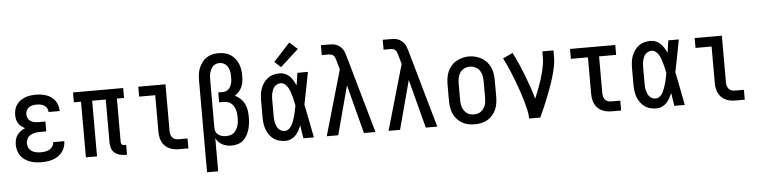

<svg xmlns="http://www.w3.org/2000/svg" viewBox="-53 -1060 6106 1547"><g transform="rotate(-5 3000.0 -287.0)"><path d="M247 8Q224 8 200 5Q176 2 153.5 -6Q131 -14 111 -28Q91 -42 77.5 -61Q64 -80 57.5 -103.5Q51 -127 51 -151Q51 -171 56 -191.5Q61 -212 73 -228.5Q85 -245 101.5 -257Q118 -269 137 -277Q121 -285 107 -296Q93 -307 83.5 -322Q74 -337 70.5 -354.5Q67 -372 67 -390Q67 -412 72.5 -433.5Q78 -455 91 -473Q104 -491 122 -504Q140 -517 160.5 -524.5Q181 -532 203 -535Q225 -538 247 -538Q269 -538 290.5 -535Q312 -532 332.5 -524.5Q353 -517 371 -504.5Q389 -492 401.5 -474Q414 -456 420.5 -435Q427 -414 427 -392Q427 -392 427 -391.5Q427 -391 427 -390H337Q337 -390 337 -390.5Q337 -391 337 -391Q337 -407 329 -421Q321 -435 307.5 -443.5Q294 -452 278.5 -455Q263 -458 247 -458Q231 -458 215 -455Q199 -452 185.5 -443Q172 -434 164.5 -419Q157 -404 157 -388Q157 -371 164.5 -355.5Q172 -340 186 -331Q200 -322 216.5 -319Q233 -316 250 -316H305V-236H250Q231 -236 211.5 -232Q192 -228 175.5 -218Q159 -208 150 -190Q141 -172 141 -153Q141 -153 141 -153Q141 -153 141 -153Q141 -134 150 -116.5Q159 -99 175 -89Q191 -79 210 -75.5Q229 -72 247 -72Q266 -72 283.5 -75Q301 -78 317 -87Q333 -96 343 -111.5Q353 -127 353 -145Q353 -145 353 -145Q353 -145 353 -145H443Q443 -145 443 -145Q443 -145 443 -145Q443 -121 435.5 -98.5Q428 -76 414 -57.5Q400 -39 380.5 -26Q361 -13 339 -5.5Q317 2 294 5Q271 8 247 8Z M922 8Q899 8 877 2Q855 -4 837.5 -18.5Q820 -33 812.5 -55Q805 -77 805 -99V-450H695V0H605V-450H547V-530H953V-450H895V-99Q895 -94 896.5 -88.5Q898 -83 902 -79Q906 -75 911 -73.5Q916 -72 922 -72H937V8Z M1360 0Q1339 0 1318.5 -3.5Q1298 -7 1279 -16Q1260 -25 1245 -40Q1230 -55 1221 -74Q1212 -93 1208.5 -113.5Q1205 -134 1205 -155V-450H1075V-530H1295V-155Q1295 -141 1298 -127Q1301 -113 1310 -101.5Q1319 -90 1332.5 -85Q1346 -80 1360 -80H1434V0Z M1567 205V-535Q1567 -561 1570 -586.5Q1573 -612 1582.5 -636Q1592 -660 1607.5 -681Q1623 -702 1644 -716.5Q1665 -731 1690.5 -737Q1716 -743 1742 -743Q1742 -743 1742 -743Q1742 -743 1742 -743Q1767 -743 1792 -737.5Q1817 -732 1838 -718.5Q1859 -705 1875 -685Q1891 -665 1900.5 -642Q1910 -619 1913.5 -594Q1917 -569 1917 -544Q1917 -522 1914 -499.5Q1911 -477 1902 -456.5Q1893 -436 1878 -419Q1863 -402 1844 -390Q1868 -379 1888.5 -359.5Q1909 -340 1921 -315.5Q1933 -291 1937 -263.5Q1941 -236 1941 -208Q1941 -183 1938 -158Q1935 -133 1928 -109Q1921 -85 1908.5 -62.5Q1896 -40 1877 -23.5Q1858 -7 1833.5 0.5Q1809 8 1783 8Q1764 8 1745 4Q1726 0 1709 -9Q1692 -18 1678.5 -32Q1665 -46 1657 -63V205ZM1747 -72Q1763 -72 1779.5 -76.5Q1796 -81 1808.5 -91.5Q1821 -102 1829.5 -116.5Q1838 -131 1843 -147Q1848 -163 1849.5 -179.5Q1851 -196 1851 -213Q1851 -229 1849.5 -245Q1848 -261 1843 -276Q1838 -291 1830 -305Q1822 -319 1809.5 -329Q1797 -339 1781.5 -343.5Q1766 -348 1750 -348H1713V-428H1750Q1763 -428 1775.5 -432.5Q1788 -437 1797 -446Q1806 -455 1812 -466.5Q1818 -478 1821.5 -490.5Q1825 -503 1826 -516Q1827 -529 1827 -542Q1827 -556 1826 -570Q1825 -584 1821 -597Q1817 -610 1810.5 -622.5Q1804 -635 1793.5 -644.5Q1783 -654 1769.5 -658.5Q1756 -663 1742 -663Q1728 -663 1714 -658Q1700 -653 1690 -642.5Q1680 -632 1673.5 -619Q1667 -606 1663 -592Q1659 -578 1658 -563.5Q1657 -549 1657 -535V-147V-143Q1657 -127 1664.5 -112.5Q1672 -98 1685.5 -88.5Q1699 -79 1715 -75.5Q1731 -72 1747 -72Z M2221 8Q2195 8 2170 2Q2145 -4 2124.5 -19Q2104 -34 2089 -55Q2074 -76 2065.5 -100Q2057 -124 2054 -149.5Q2051 -175 2051 -200V-330Q2051 -355 2054 -380.5Q2057 -406 2065.5 -430Q2074 -454 2089 -475Q2104 -496 2124.5 -511Q2145 -526 2170 -532Q2195 -538 2221 -538Q2243 -538 2263.5 -529Q2284 -520 2299.5 -504.5Q2315 -489 2326.5 -469.5Q2338 -450 2347 -430Q2351 -455 2354.5 -480Q2358 -505 2362 -530H2447Q2434 -465 2422 -399.5Q2410 -334 2396 -269Q2410 -202 2423 -134.5Q2436 -67 2449 0H2364Q2360 -26 2356 -52.5Q2352 -79 2348 -105Q2339 -84 2328 -64Q2317 -44 2301 -27.5Q2285 -11 2264 -1.5Q2243 8 2221 8ZM2221 -72Q2235 -72 2248 -80.5Q2261 -89 2269.5 -101Q2278 -113 2284 -126.5Q2290 -140 2295 -154Q2300 -168 2304 -182Q2308 -196 2311.5 -210.5Q2315 -225 2317.5 -239.5Q2320 -254 2323 -269Q2320 -288 2315.5 -306.5Q2311 -325 2306 -343.5Q2301 -362 2295 -380Q2289 -398 2279.5 -415Q2270 -432 2255 -445Q2240 -458 2221 -458Q2207 -458 2193.5 -452.5Q2180 -447 2170.5 -436.5Q2161 -426 2155.5 -413Q2150 -400 2146.5 -386Q2143 -372 2142 -358Q2141 -344 2141 -330V-200Q2141 -186 2142 -172Q2143 -158 2146.5 -144Q2150 -130 2155.5 -117Q2161 -104 2170.5 -93.5Q2180 -83 2193.5 -77.5Q2207 -72 2221 -72ZM2235 -587 2184 -633 2318 -779 2382 -721Z M2553 0 2705 -528 2683 -605Q2680 -615 2676 -625Q2672 -635 2664.5 -642.5Q2657 -650 2646.5 -652.5Q2636 -655 2625 -655H2570V-735H2625Q2642 -735 2658.5 -734Q2675 -733 2691 -727.5Q2707 -722 2720.5 -711.5Q2734 -701 2743.5 -687.5Q2753 -674 2759 -658Q2765 -642 2769 -626L2947 0H2854L2751 -394L2646 0Z M3053 0 3205 -528 3183 -605Q3180 -615 3176 -625Q3172 -635 3164.5 -642.5Q3157 -650 3146.5 -652.5Q3136 -655 3125 -655H3070V-735H3125Q3142 -735 3158.5 -734Q3175 -733 3191 -727.5Q3207 -722 3220.5 -711.5Q3234 -701 3243.5 -687.5Q3253 -674 3259 -658Q3265 -642 3269 -626L3447 0H3354L3251 -394L3146 0Z M3750 8Q3723 8 3696.5 2.5Q3670 -3 3647 -16.5Q3624 -30 3606 -50.5Q3588 -71 3577.5 -95.5Q3567 -120 3563 -146.5Q3559 -173 3559 -200V-330Q3559 -357 3563 -383.5Q3567 -410 3577.5 -434.5Q3588 -459 3606 -480Q3624 -501 3647.5 -514Q3671 -527 3697 -534Q3723 -541 3750 -541Q3777 -541 3803 -534Q3829 -527 3852.5 -514Q3876 -501 3894 -480Q3912 -459 3922.5 -434.5Q3933 -410 3937 -383.5Q3941 -357 3941 -330V-200Q3941 -173 3937 -146.5Q3933 -120 3922.5 -95.5Q3912 -71 3894 -50.5Q3876 -30 3853 -16.5Q3830 -3 3803.5 2.5Q3777 8 3750 8ZM3750 -72Q3765 -72 3780.5 -76Q3796 -80 3808 -89.5Q3820 -99 3829 -112Q3838 -125 3843 -139.5Q3848 -154 3849.5 -169.5Q3851 -185 3851 -200V-330Q3851 -353 3846.5 -376.5Q3842 -400 3829 -419Q3816 -438 3794 -448Q3772 -458 3749 -458Q3726 -458 3704.5 -447.5Q3683 -437 3670.5 -418Q3658 -399 3653.5 -376Q3649 -353 3649 -330V-200Q3649 -185 3650.5 -169.5Q3652 -154 3657 -139.5Q3662 -125 3671 -112Q3680 -99 3692 -89.5Q3704 -80 3719.5 -76Q3735 -72 3750 -72Z M4190 0Q4190 -33 4182.5 -65.5Q4175 -98 4166.5 -130Q4158 -162 4147.5 -194Q4137 -226 4126 -257Q4115 -288 4103 -319Q4091 -350 4078.5 -380.5Q4066 -411 4052 -441.5Q4038 -472 4023 -501L4103 -538Q4127 -492 4147.5 -445Q4168 -398 4186.5 -350Q4205 -302 4222 -253Q4239 -204 4252 -155Q4263 -180 4273.5 -206.5Q4284 -233 4293.5 -259.5Q4303 -286 4311.5 -312.5Q4320 -339 4326.5 -366Q4333 -393 4338 -421Q4343 -449 4343 -477V-530H4433V-477Q4433 -435 4424 -394Q4415 -353 4403 -312.5Q4391 -272 4376.5 -232.5Q4362 -193 4346.5 -154Q4331 -115 4314.5 -76.5Q4298 -38 4280 0Z M4860 0Q4839 0 4818.5 -3.5Q4798 -7 4779 -16Q4760 -25 4745 -40Q4730 -55 4721 -74Q4712 -93 4708.5 -113.5Q4705 -134 4705 -155V-450H4567V-530H4933V-450H4795V-155Q4795 -141 4798 -127Q4801 -113 4810 -101.5Q4819 -90 4832.5 -85Q4846 -80 4860 -80H4934V0Z M5221 8Q5195 8 5170 2Q5145 -4 5124.5 -19Q5104 -34 5089 -55Q5074 -76 5065.5 -100Q5057 -124 5054 -149.5Q5051 -175 5051 -200V-330Q5051 -355 5054 -380.5Q5057 -406 5065.5 -430Q5074 -454 5089 -475Q5104 -496 5124.5 -511Q5145 -526 5170 -532Q5195 -538 5221 -538Q5243 -538 5263.5 -529Q5284 -520 5299.5 -504.5Q5315 -489 5326.5 -469.5Q5338 -450 5347 -430Q5351 -455 5354.5 -480Q5358 -505 5362 -530H5447Q5434 -465 5422 -399.5Q5410 -334 5396 -269Q5410 -202 5423 -134.5Q5436 -67 5449 0H5364Q5360 -26 5356 -52.5Q5352 -79 5348 -105Q5339 -84 5328 -64Q5317 -44 5301 -27.5Q5285 -11 5264 -1.5Q5243 8 5221 8ZM5221 -72Q5235 -72 5248 -80.5Q5261 -89 5269.5 -101Q5278 -113 5284 -126.5Q5290 -140 5295 -154Q5300 -168 5304 -182Q5308 -196 5311.5 -210.5Q5315 -225 5317.5 -239.5Q5320 -254 5323 -269Q5320 -288 5315.5 -306.5Q5311 -325 5306 -343.5Q5301 -362 5295 -380Q5289 -398 5279.5 -415Q5270 -432 5255 -445Q5240 -458 5221 -458Q5207 -458 5193.5 -452.5Q5180 -447 5170.5 -436.5Q5161 -426 5155.5 -413Q5150 -400 5146.5 -386Q5143 -372 5142 -358Q5141 -344 5141 -330V-200Q5141 -186 5142 -172Q5143 -158 5146.5 -144Q5150 -130 5155.5 -117Q5161 -104 5170.5 -93.5Q5180 -83 5193.5 -77.5Q5207 -72 5221 -72Z M5860 0Q5839 0 5818.5 -3.5Q5798 -7 5779 -16Q5760 -25 5745 -40Q5730 -55 5721 -74Q5712 -93 5708.5 -113.5Q5705 -134 5705 -155V-450H5575V-530H5795V-155Q5795 -141 5798 -127Q5801 -113 5810 -101.5Q5819 -90 5832.5 -85Q5846 -80 5860 -80H5934V0Z"/></g></svg>

Font: Iosevka Slab Medium
Style: Regular
Weight: 500
Monospace: yes
Designer: Belleve Invis
Foundry: Belleve Invis
Version: Version 11.1.1; ttfautohint (v1.8.3)